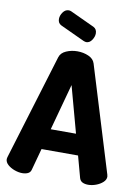

<svg xmlns="http://www.w3.org/2000/svg" viewBox="-102 -1025 793 1092"><g transform="rotate(10 294.5 -479.0)"><path d="M104 0Q83 0 59.5 -8.5Q36 -17 20 -31.5Q4 -46 4 -64Q4 -67 6 -75L192 -685Q200 -711 230 -724Q260 -737 294 -737Q329 -737 358.5 -724Q388 -711 396 -685L583 -75Q585 -67 585 -64Q585 -46 569 -31.5Q553 -17 530 -8.5Q507 0 485 0Q466 0 452.5 -6.5Q439 -13 434 -29L400 -154H189L155 -29Q151 -13 137 -6.5Q123 0 104 0ZM221 -274H367L294 -542ZM333 -797Q329 -797 325.5 -798.5Q322 -800 318 -801L178 -866Q158 -876 158 -900Q158 -920 171.5 -939Q185 -958 205 -958Q212 -958 219 -955L359 -890Q379 -880 379 -855Q379 -836 366 -816.5Q353 -797 333 -797Z"/></g></svg>

Font: Dosis ExtraBold
Style: Regular
Weight: 800
Designer: EdgarTolentino, PabloImpallari, IginoMarini
Foundry: EdgarTolentino, PabloImpallari, IginoMarini
Version: Version 3.001; ttfautohint (v1.8.2)